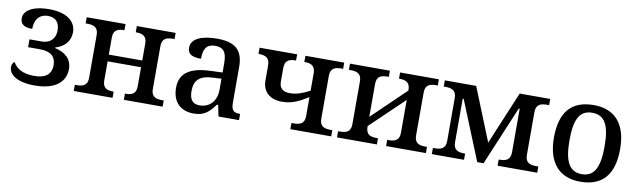

<svg xmlns="http://www.w3.org/2000/svg" viewBox="-37 -956 4562 1374"><g transform="rotate(10 2243.5 -268.5)"><path d="M227 10C377 10 450 -54 450 -148C450 -221 401 -263 327 -279V-284C389 -301 433 -346 433 -412C433 -494 361 -546 238 -546C108 -546 54 -498 54 -449C54 -407 80 -386 141 -386C141 -451 172 -497 238 -497C299 -497 322 -457 322 -406C322 -354 292 -309 222 -309H135V-252H221C296 -252 337 -222 337 -156C337 -88 292 -57 213 -57C127 -57 82 -88 58 -131C46 -123 39 -108 39 -90C39 -43 91 10 227 10Z M511 0H793V-45H791C751 -45 713 -53 713 -111V-251H956V-111C956 -53 918 -45 878 -45H875V0H1157V-45H1145C1105 -45 1066 -53 1066 -111V-425C1066 -483 1105 -491 1145 -491H1157V-536H875V-491H878C918 -491 956 -482 956 -424V-300H713V-425C713 -483 751 -491 791 -491H793V-536H511V-491H524C564 -491 603 -482 603 -424V-111C603 -53 564 -45 524 -45H511Z M1383 10C1464 10 1495 -26 1537 -81H1546L1563 0H1712V-45H1709C1664 -45 1647 -61 1647 -117V-375C1647 -501 1584 -547 1457 -547C1354 -547 1270 -519 1270 -449C1270 -402 1303 -385 1368 -385C1368 -448 1383 -494 1453 -494C1527 -494 1537 -444 1537 -373V-315L1455 -312C1302 -307 1228 -257 1228 -151C1228 -41 1294 10 1383 10ZM1415 -55C1364 -55 1341 -85 1341 -146C1341 -222 1375 -263 1478 -267L1537 -270V-191C1537 -108 1489 -55 1415 -55Z M2085 0H2382V-45H2370C2327 -45 2290 -54 2290 -112V-424C2290 -482 2327 -491 2370 -491H2382V-536H2100V-491H2103C2144 -491 2180 -481 2180 -423V-296C2120 -266 2083 -253 2035 -253C1985 -253 1959 -277 1959 -323V-424C1959 -482 1997 -491 2037 -491H2040V-536H1767V-491H1770C1814 -491 1849 -479 1849 -423V-312C1849 -234 1900 -183 1990 -183C2066 -183 2116 -210 2180 -250V-112C2180 -53 2143 -45 2099 -45H2085Z M2424 0H2714V-45H2704C2664 -45 2626 -53 2626 -111V-118L2869 -351V-111C2869 -53 2831 -45 2791 -45H2781V0H3070V-45H3058C3018 -45 2979 -53 2979 -111V-425C2979 -483 3018 -491 3058 -491H3070V-536H2788V-491H2791C2831 -491 2869 -482 2869 -424V-419L2626 -185V-425C2626 -483 2664 -491 2704 -491H2714V-536H2424V-491H2437C2477 -491 2516 -482 2516 -424V-111C2516 -53 2477 -45 2437 -45H2424Z M3113 0H3347V-45H3344C3300 -45 3262 -53 3262 -112V-429H3269L3443 0H3489L3669 -429H3676V-112C3676 -53 3638 -45 3594 -45H3591V0H3879V-45H3866C3822 -45 3784 -53 3784 -112V-424C3784 -483 3822 -491 3866 -491H3879V-536H3657L3496 -151L3341 -536H3113V-491H3126C3166 -491 3205 -482 3205 -424V-111C3205 -53 3166 -45 3126 -45H3113Z M4192 10C4351 10 4434 -81 4434 -269C4434 -457 4343 -547 4195 -547C4035 -547 3953 -457 3953 -269C3953 -81 4044 10 4192 10ZM4194 -45C4100 -45 4066 -122 4066 -269C4066 -417 4099 -491 4193 -491C4287 -491 4321 -417 4321 -269C4321 -122 4288 -45 4194 -45Z"/></g></svg>

Font: Noto Serif Thai Medium
Style: Regular
Weight: 500
Designer: Monotype Design Team
Foundry: Monotype Imaging Inc.
Version: Version 1.901;PS 001.901;hotconv 1.0.88;makeotf.lib2.5.64775